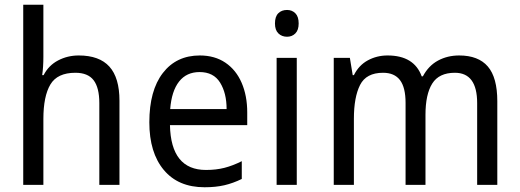

<svg xmlns="http://www.w3.org/2000/svg" viewBox="-20 -873 2192 810"><path d="M163 -633Q163 -591 158 -556H164Q185 -597 225 -618Q265 -639 312 -639Q399 -639 441.5 -592Q484 -545 484 -448V-93H399V-438Q399 -503 375 -534.5Q351 -566 298 -566Q222 -566 192.5 -516.5Q163 -467 163 -371V-93H78V-853H163Z M823 -639Q886 -639 931 -608.5Q976 -578 999.5 -523.5Q1023 -469 1023 -399V-345H697Q701 -156 849 -156Q892 -156 927 -165Q962 -174 1000 -193V-118Q963 -100 926.5 -91.5Q890 -83 843 -83Q732 -83 671 -156Q610 -229 610 -357Q610 -491 667 -565Q724 -639 823 -639ZM822 -569Q767 -569 735.5 -529Q704 -489 698 -413H936Q936 -480 908.5 -524.5Q881 -569 822 -569Z M1191 -831Q1212 -831 1226 -817Q1240 -803 1240 -774Q1240 -746 1226 -732Q1212 -718 1191 -718Q1169 -718 1154.5 -732Q1140 -746 1140 -774Q1140 -803 1154 -817Q1168 -831 1191 -831ZM1232 -629V-93H1147V-629Z M1917 -639Q1998 -639 2038 -592.5Q2078 -546 2078 -446V-93H1993V-438Q1993 -566 1899 -566Q1832 -566 1803.5 -520.5Q1775 -475 1775 -389V-93H1691V-439Q1691 -504 1667.5 -535Q1644 -566 1596 -566Q1525 -566 1499 -514.5Q1473 -463 1473 -372V-93H1388V-629H1456L1468 -556H1473Q1494 -598 1532 -618.5Q1570 -639 1615 -639Q1727 -639 1759 -551H1764Q1788 -596 1828 -617.5Q1868 -639 1917 -639Z"/></svg>

Font: Noto Sans Kannada UI SemiCondensed
Style: Regular
Weight: 400
Width: 4
Designer: Jelle Bosma - Monotype Design Team
Foundry: Monotype Imaging Inc.
Version: Version 2.005; ttfautohint (v1.8.4.7-5d5b)